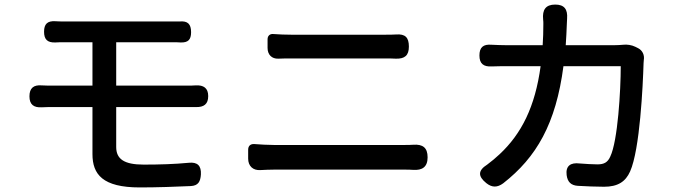

<svg xmlns="http://www.w3.org/2000/svg" viewBox="-20 -803 2980 841"><path d="M647 -428H489V-618H733C747 -618 760 -618 771 -617C804 -616 817 -629 817 -662C817 -698 802 -712 767 -709C756 -709 745 -709 733 -709C655 -709 340 -709 265 -709C249 -709 235 -709 222 -710C188 -712 173 -698 173 -664C173 -630 188 -616 222 -617C235 -618 249 -618 265 -618H385V-428H208C195 -428 179 -428 163 -429C127 -432 109 -417 109 -381C109 -345 128 -331 163 -333C179 -334 196 -334 208 -334H385V-128C385 -39 430 18 592 18C668 18 750 15 816 12C848 10 858 -7 860 -39C862 -77 845 -94 807 -90C744 -84 679 -82 609 -82C523 -82 489 -107 489 -159V-334H648H807C815 -334 826 -334 838 -334C873 -333 892 -347 892 -382C892 -417 872 -431 837 -429C825 -428 813 -428 805 -428Z M1470 -651C1382 -651 1291 -651 1255 -651C1231 -651 1203 -652 1176 -654C1162 -655 1152 -646 1152 -631V-600V-593C1152 -563 1171 -545 1199 -546C1218 -547 1237 -547 1256 -547C1306 -547 1619 -547 1669 -547C1683 -547 1699 -547 1714 -546C1753 -545 1771 -560 1771 -599C1771 -639 1755 -655 1715 -652C1700 -651 1684 -651 1669 -651C1644 -651 1558 -651 1470 -651ZM1468 -60C1597 -60 1726 -60 1755 -60C1765 -60 1777 -60 1789 -59C1830 -56 1853 -72 1853 -114C1853 -156 1832 -172 1790 -169C1778 -168 1766 -168 1755 -168C1697 -168 1239 -168 1179 -168C1152 -168 1122 -170 1094 -172C1077 -173 1067 -164 1067 -147V-114V-108C1067 -76 1088 -56 1120 -58C1140 -59 1160 -60 1179 -60C1209 -60 1339 -60 1468 -60Z M2564 -605H2458C2460 -635 2462 -668 2463 -701C2463 -707 2464 -714 2464 -722C2467 -762 2452 -783 2412 -783C2370 -783 2355 -760 2359 -718C2360 -711 2360 -704 2360 -699C2360 -666 2359 -634 2357 -605H2199C2178 -605 2156 -606 2133 -607C2097 -610 2080 -596 2080 -560C2080 -524 2098 -510 2134 -512C2157 -513 2179 -513 2199 -513H2348C2324 -335 2264 -217 2169 -128C2152 -112 2133 -96 2114 -82C2073 -56 2073 -31 2110 -1C2135 19 2158 19 2184 0C2330 -114 2415 -261 2448 -513H2573H2699C2699 -407 2686 -185 2653 -117C2642 -92 2626 -83 2597 -83C2574 -83 2547 -85 2519 -87C2479 -92 2457 -76 2462 -36C2466 -6 2481 9 2511 11C2549 13 2588 15 2626 15C2686 15 2720 -7 2740 -52C2783 -148 2796 -428 2799 -527C2799 -531 2800 -535 2800 -540C2804 -563 2793 -583 2775 -592L2763 -598C2747 -606 2726 -609 2710 -607C2698 -606 2684 -605 2670 -605Z"/></svg>

Font: GenSenRounded2 TW M
Style: Regular
Weight: 500
Version: Version 2.100;PS 2.1;hotconv 16.6.51;makeotf.lib2.5.65220 DE